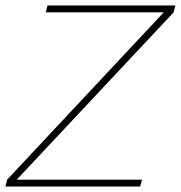

<svg xmlns="http://www.w3.org/2000/svg" viewBox="-44 -680 659 700"><path d="M-24 0 -18 -25 553 -635H123L129 -660H595L589 -635L17 -25H474L467 0Z"/></svg>

Font: Work Sans ExtraLight
Style: Italic
Weight: 200
Italic angle: -13°
Designer: Wei Huang
Foundry: Wei Huang
Version: Version 2.012; ttfautohint (v1.8.3)